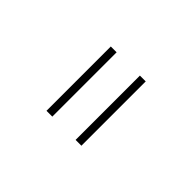

<svg xmlns="http://www.w3.org/2000/svg" viewBox="33 -847 933 933"><g transform="rotate(-45 500.0 -380.0)"><path d="M721 -500H279V-460H721ZM721 -300H279V-260H721Z"/></g></svg>

Font: Noto Serif CJK JP
Style: Bold
Weight: 700
Designer: Ryoko NISHIZUKA 西塚涼子 (kana & ideographs); Frank Grießhammer (Latin, Greek & Cyrillic); Wenlong ZHANG 张文龙 (bopomofo); San
Foundry: Adobe Systems Incorporated
Version: Version 1.000;PS 1;hotconv 16.6.53;makeotf.lib2.5.65590